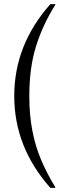

<svg xmlns="http://www.w3.org/2000/svg" viewBox="-20 -760 302 930"><path d="M224 150Q49 -47 49 -295Q49 -543 224 -740H248V-737Q187 -640 154.5 -536Q122 -432 122 -295Q122 -204 136.5 -128Q151 -52 179.5 15Q208 82 248 147V150Z"/></svg>

Font: Spectral
Style: Bold
Weight: 700
Designer: Jean-Baptiste Levee
Foundry: Production Type
Version: Version 2.001